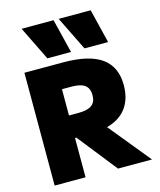

<svg xmlns="http://www.w3.org/2000/svg" viewBox="-142 -1100 997 1200"><g transform="rotate(-15 357.0 -500.0)"><path d="M60 -730H312Q478 -730 559 -672Q640 -614 640 -495Q640 -406 597 -348Q554 -290 471 -268L690 0H470L269 -254H260V0H60ZM322 -400Q381 -400 408 -420.5Q435 -441 435 -485Q435 -529 408 -549.5Q381 -570 322 -570H260V-400ZM114 -1000H321L375 -780H222ZM561 -1000 615 -780H462L354 -1000Z"/></g></svg>

Font: Enso Black
Style: Regular
Weight: 900
Designer: Coji Morishita
Foundry: UNDERFOREST DESIGN
Version: Version 1.000